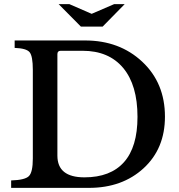

<svg xmlns="http://www.w3.org/2000/svg" viewBox="-20 -910 869 930"><path d="M34 0H411Q572 0 675.5 -95Q779 -190 779 -345Q779 -508 669 -611Q559 -714 392 -714H51V-678Q108 -676 123.5 -657Q139 -638 139 -572V-142Q139 -76 120 -57Q101 -38 34 -36ZM274 -664H380Q507 -664 576.5 -581Q646 -498 646 -344Q646 -198 580.5 -124.5Q515 -51 389 -51Q258 -51 258 -156V-648Q258 -664 274 -664ZM477 -781H372L264 -890H316L424 -843L533 -890H584Z"/></svg>

Font: Kolar Light
Style: Regular
Weight: 300
Designer: Ramakrishna Saiteja (Kannada); Shiva Nallaperumal (Latin)
Foundry: Indian Type Foundry
Version: Version 1.001;PS 1.0;hotconv 1.0.88;makeotf.lib2.5.647800